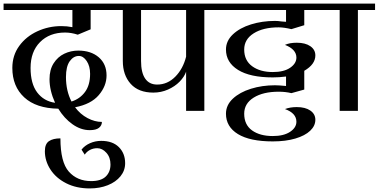

<svg xmlns="http://www.w3.org/2000/svg" viewBox="-32 -620 2118 1074"><path d="M139 -240Q139 -152 176 -103Q213 -54 276 -45Q245 -114 245 -177Q245 -230 268 -266Q291 -302 327.5 -319.5Q364 -337 406 -337Q477 -337 520.5 -299.5Q564 -262 564 -198Q564 -139 520.5 -88Q477 -37 388 -20Q417 19 457.5 40.5Q498 62 538 62Q538 82 521.5 95Q505 108 470 108Q420 108 373.5 75Q327 42 294 -12Q170 -14 103.5 -75.5Q37 -137 37 -240Q37 -310 75.5 -363Q114 -416 177 -445Q240 -474 311 -474Q343 -474 373 -468V-564H-12V-600H601V-564H475V-456L403 -426Q366 -438 332 -438Q245 -438 192 -384.5Q139 -331 139 -240ZM337 -189Q337 -112 368 -52Q415 -67 443.5 -105.5Q472 -144 472 -207Q472 -250 453 -278.5Q434 -307 409 -307Q379 -307 358 -277.5Q337 -248 337 -189Z M668 293Q668 334 642 366Q616 398 571 416Q526 434 470 434Q395 434 338 405Q281 376 250 328Q219 280 219 226Q219 185 242 169.5Q265 154 306 154Q306 287 353 340Q400 393 478 393Q533 393 559.5 367.5Q586 342 586 300Q586 260 563 234.5Q540 209 512 209Q490 209 471.5 218.5Q453 228 442 245L424 217Q442 194 471.5 181Q501 168 534 168Q598 168 633 203Q668 238 668 293Z M1207 -564H1111V0H1009V-219Q999 -190 972.5 -163Q946 -136 907.5 -119Q869 -102 826 -102Q743 -102 699 -151Q655 -200 655 -279V-564H577V-600H1207ZM757 -564V-279Q757 -214 780 -180.5Q803 -147 847 -147Q905 -147 948.5 -191Q992 -235 1009 -303V-564Z M1334 -343Q1334 -282 1378.5 -249.5Q1423 -217 1494 -217Q1556 -217 1591 -241Q1626 -265 1626 -298Q1626 -344 1562 -369Q1588 -381 1628 -381Q1676 -381 1704 -361.5Q1732 -342 1732 -310Q1732 -260 1670 -224V-119L1598 -99Q1565 -107 1527 -107Q1440 -107 1387 -74Q1334 -41 1334 16Q1334 78 1378 109.5Q1422 141 1494 141Q1555 141 1590.5 117.5Q1626 94 1626 61Q1626 13 1562 -10Q1591 -21 1628 -21Q1676 -21 1704 -1.5Q1732 18 1732 50Q1732 84 1703 111.5Q1674 139 1620 155Q1566 171 1494 171Q1366 171 1299 130Q1232 89 1232 16Q1232 -32 1270.5 -68Q1309 -104 1371.5 -123.5Q1434 -143 1506 -143Q1528 -143 1568 -139V-192Q1530 -187 1494 -187Q1367 -187 1299.5 -229Q1232 -271 1232 -343Q1232 -391 1270.5 -427.5Q1309 -464 1372 -483.5Q1435 -503 1506 -503Q1524 -503 1542 -500Q1560 -498 1568 -498V-564H1183V-600H1796V-564H1670V-479L1598 -457Q1556 -467 1527 -467Q1440 -467 1387 -433.5Q1334 -400 1334 -343Z M2066 -564H1970V0H1868V-564H1772V-600H2066Z"/></svg>

Font: Arya
Style: Regular
Weight: 400
Designer: Eduardo Rodriguez Tunni, Modular Infotech
Foundry: Eduardo Rodriguez Tunni, Modular Infotech
Version: Version 1.002